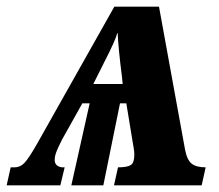

<svg xmlns="http://www.w3.org/2000/svg" viewBox="-75 -556 656 576"><path d="M-43 -54H-32Q-14 -54 -1 -68Q12 -82 37 -126L268 -536H402L480 -108Q486 -76 500 -65Q514 -54 542 -54L530 0H267L279 -54Q307 -54 317.5 -61Q328 -68 328 -92Q328 -102 325.5 -115.5Q323 -129 322 -136L304 -246H285L235 0H139L194 -246H172L111 -137Q108 -131 102 -118.5Q96 -106 92.5 -96Q89 -86 89 -76Q89 -65 97 -59Q105 -53 119 -54L106 0H-55ZM293 -304 291 -325Q280 -410 278 -457H277Q271 -434 237 -368L205 -304Z"/></svg>

Font: Noto Serif CondExtraBold
Style: Italic
Weight: 800
Width: 3
Italic angle: -12°
Designer: Monotype Design Team
Foundry: Monotype Imaging Inc.
Version: Version 1.001